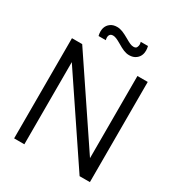

<svg xmlns="http://www.w3.org/2000/svg" viewBox="-212 -1059 1108 1195"><g transform="rotate(30 342.0 -461.0)"><path d="M430.5 -806C450 -806 466 -811 479 -821C505 -840.5 508 -868 508 -884.5C508 -894 506.5 -904 504 -914.5H452C454 -908 455 -902 455 -896.5C455 -890 453.5 -883.5 450 -876C446.5 -868.5 439 -865 427.5 -865C411 -865 395.5 -873 367 -889.5C330.5 -910 307.5 -921.5 279.5 -921.5C260.5 -921.5 244.5 -917 232 -907.5C206 -888.5 202.5 -861.5 202.5 -844C202.5 -834.5 204 -825 206.5 -814.5H258.5C257 -820.5 256 -826.5 256 -832C256 -836 255.5 -862.5 283.5 -862.5C299.5 -862.5 315.5 -855 344 -838.5C380 -817 403 -806 430.5 -806ZM143.5 0V-590.5L540.5 0H614.5V-720H540.5V-129.5L143.5 -720H70V0Z"/></g></svg>

Font: Vela Sans
Style: Regular
Weight: 400
Designer: Principal design: Mikhail Sharanda - project Manrope.
Design modification: Ravid Balaliev
Foundry: Mikhail Sharanda
Version: Version 1.001